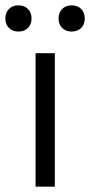

<svg xmlns="http://www.w3.org/2000/svg" viewBox="-51 -698 337 718"><path d="M82 -499H154V0H82ZM-31 -629Q-31 -651 -17.5 -664.5Q-4 -678 18 -678Q40 -678 53.5 -664.5Q67 -651 67 -629Q67 -607 53.5 -593.5Q40 -580 18 -580Q-4 -580 -17.5 -593.5Q-31 -607 -31 -629ZM168 -629Q168 -651 181.5 -664.5Q195 -678 217 -678Q239 -678 252.5 -664.5Q266 -651 266 -629Q266 -607 252.5 -593.5Q239 -580 217 -580Q195 -580 181.5 -593.5Q168 -607 168 -629Z"/></svg>

Font: Stavian Regular
Style: Regular
Weight: 400
Version: Version 1.000; ttfautohint (v1.6)